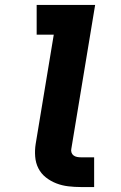

<svg xmlns="http://www.w3.org/2000/svg" viewBox="-20 -755 490 775"><path d="M307 0Q281 0 255.5 -3Q230 -6 207 -15Q184 -24 165 -39Q146 -54 135 -75.5Q124 -97 122 -123Q120 -149 124 -174L197 -615H128V-735H364L268 -155Q266 -147 268.5 -139.5Q271 -132 277 -127.5Q283 -123 291 -121.5Q299 -120 307 -120H360V0Z"/></svg>

Font: Iosevka Etoile Heavy Oblique
Style: Regular
Weight: 900
Italic angle: -9°
Designer: Belleve Invis
Foundry: Belleve Invis
Version: Version 15.5.2; ttfautohint (v1.8.4)